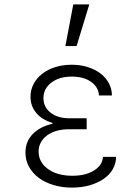

<svg xmlns="http://www.w3.org/2000/svg" viewBox="-20 -845 640 875"><path d="M431 -410H490Q490 -440 476 -466Q462 -492 437.5 -510.5Q413 -529 379.5 -539.5Q346 -550 307 -550Q266 -550 231.5 -539Q197 -528 172 -508.5Q147 -489 133 -462Q119 -435 119 -404Q119 -362 145 -330.5Q171 -299 219 -285V-281Q160 -267 128 -233Q96 -199 96 -149Q96 -115 112 -85.5Q128 -56 156 -35Q184 -14 223 -2Q262 10 308 10Q352 10 388.5 -0.5Q425 -11 452 -29.5Q479 -48 494 -74Q509 -100 509 -130H449Q447 -92 408.5 -68Q370 -44 310 -44Q241 -44 198.5 -75Q156 -106 156 -154Q156 -199 194 -227.5Q232 -256 295 -256H375V-306H297Q243 -306 210.5 -331.5Q178 -357 178 -398Q178 -441 214 -468.5Q250 -496 307 -496Q361 -496 395 -472Q429 -448 431 -410ZM387 -825H314L278 -635H329Z"/></svg>

Font: CommitMonoV142 ExtLt
Style: Regular
Weight: 200
Monospace: yes
Designer: Eigil Nikolajsen
Foundry: Eigil Nikolajsen
Version: Version 1.142